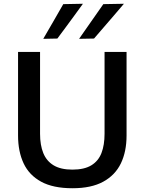

<svg xmlns="http://www.w3.org/2000/svg" viewBox="-20 -989 770 1021"><path d="M365.5 12Q262.5 12 198.8 -22.8Q135 -57.5 105.5 -120.5Q76 -183.5 76 -268.5Q76 -288.5 76 -321.5Q76 -354.5 76 -394.2Q76 -434 76 -474.5Q76 -542.5 76 -598Q76 -653.5 76 -713H193Q193 -653.5 193 -598Q193 -542.5 193 -474.5V-277.5Q193 -217.5 210.2 -175Q227.5 -132.5 265.2 -109.8Q303 -87 365 -87Q428 -87 465.5 -109.8Q503 -132.5 519.5 -175Q536 -217.5 536 -278V-474.5Q536 -542.5 536 -598Q536 -653.5 536 -713H653Q653 -653.5 653 -598Q653 -542.5 653 -474.5Q653 -434 653 -394Q653 -354 653 -320.8Q653 -287.5 653 -268Q653 -183 622.8 -120.2Q592.5 -57.5 529 -22.8Q465.5 12 365.5 12ZM400.5 -782.5Q432.5 -828.5 465 -874.8Q497.5 -921 529.5 -967L639 -969Q612 -937 585.2 -906Q558.5 -875 532.2 -844.5Q506 -814 480 -784ZM210 -782.5Q237 -829 263.5 -874.8Q290 -920.5 316.5 -967L421 -969Q398 -937 375.2 -906Q352.5 -875 330 -844.5Q307.5 -814 285 -784Z"/></svg>

Font: Commissioner Thin Medium
Style: Regular
Weight: 500
Version: Version 1.000